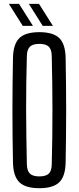

<svg xmlns="http://www.w3.org/2000/svg" viewBox="-20 -975 410 1002"><path d="M185.2 7.2Q112.6 7.2 80.8 -24.2Q49 -55.6 47.7 -127.8Q46.3 -197.9 45.6 -265.4Q44.9 -332.9 44.9 -399.9Q44.9 -466.9 45.6 -534.4Q46.3 -601.9 47.7 -672Q49 -744.5 80.8 -775.9Q112.6 -807.2 185.2 -807.2Q257.9 -807.2 289.7 -775.9Q321.4 -744.5 322.5 -672Q323.7 -601.7 324.5 -534Q325.3 -466.3 325.3 -399.6Q325.3 -332.8 324.5 -265.3Q323.7 -197.9 322.5 -127.8Q321.4 -55.6 289.7 -24.2Q257.9 7.2 185.2 7.2ZM185.2 -54.4Q219.5 -54.4 234.5 -68.6Q249.5 -82.9 250 -116.5Q252.1 -188.6 252.9 -259.9Q253.7 -331.2 253.7 -402.1Q253.7 -472.9 252.7 -543.3Q251.7 -613.6 250 -683.3Q249.5 -717.2 234.4 -731.6Q219.3 -746 185.2 -746Q151.5 -746 136.4 -731.6Q121.2 -717.2 120.2 -683.3Q118.2 -613.6 117.2 -543.3Q116.1 -472.9 116.3 -402.1Q116.5 -331.2 117.6 -259.9Q118.6 -188.6 120.2 -116.5Q121.2 -82.9 136.4 -68.6Q151.5 -54.4 185.2 -54.4ZM203 -840 130.5 -954.8H183.6L256.1 -840ZM98.8 -840 26.3 -954.8H79.4L151.9 -840Z"/></svg>

Font: Big Shoulders Thin
Style: Regular
Weight: 100
Designer: Patric King
Foundry: XO Type Co
Version: Version 2.002